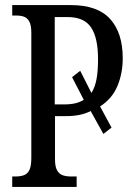

<svg xmlns="http://www.w3.org/2000/svg" viewBox="-20 -734 525 754"><path d="M28 0V-41H42Q60 -41 74 -46Q88 -51 95.5 -66.5Q103 -82 103 -113V-605Q103 -635 95 -649.5Q87 -664 74 -668.5Q61 -673 44 -673H28V-714H259Q363 -714 412.5 -659.5Q462 -605 462 -505Q462 -447 441.5 -397Q421 -347 373 -316L418 -233L386 -208L336 -298Q317 -288 293 -283Q269 -278 241 -278H196V-108Q196 -79 204.5 -64.5Q213 -50 227 -45.5Q241 -41 258 -41H281V0ZM234 -324Q257 -324 276 -328.5Q295 -333 309 -342L263 -431L295 -456L339 -369Q353 -391 359 -423Q365 -455 365 -501Q365 -586 337.5 -626.5Q310 -667 246 -667H195V-324Z"/></svg>

Font: Noto Serif ExtraCondensed
Style: Regular
Weight: 400
Width: 2
Designer: Monotype Design Team
Foundry: Monotype Imaging Inc.
Version: Version 2.013